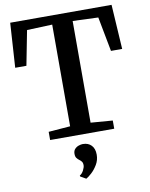

<svg xmlns="http://www.w3.org/2000/svg" viewBox="-106 -819 913 1165"><g transform="rotate(-10 351.0 -237.0)"><path d="M288 -61V-687.5L132 -681.5L90.5 -468.5H21.5L39 -743H663.5L680.5 -468.5H611.5L571 -681.5L414 -687.5V-61L549 -50.5V0H154V-50.5ZM417 136Q417 169.5 400.5 197.2Q384 225 363.2 243.8Q342.5 262.5 330 269H329L295 249.5L294 243.5Q308 236 317.8 217.2Q327.5 198.5 327.5 185.5Q327.5 170.5 321 162.5Q314.5 154.5 306.5 149Q298.5 143.5 291.8 134.5Q285 125.5 285 108.5Q285 89.5 295.5 78.5Q306 67.5 320 63Q334 58.5 343 58.5H346Q378 58.5 397.5 78.8Q417 99 417 136Z"/></g></svg>

Font: Merriweather 28pt SemiBold
Style: Regular
Weight: 600
Version: Version 2.100